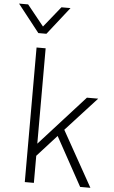

<svg xmlns="http://www.w3.org/2000/svg" viewBox="-124 -1093 678 1137"><g transform="rotate(5 214.5 -525.0)"><path d="M458 0H397L238 -289L122 -161V0H68V-800H122V-233L391 -530H458L274 -329ZM119 -886H71L-58 -1050H-4L95 -927L194 -1050H248Z"/></g></svg>

Font: Tanohe Sans Light
Style: Regular
Weight: 300
Designer: Village Type and Design LLC & Cristiano Sobral
Foundry: Cooper Hewitt Smithsonian Design Museum
Version: Version 1.00;September 29, 2021;FontCreator 13.0.0.2655 64-b